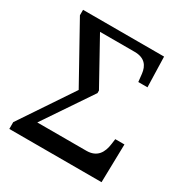

<svg xmlns="http://www.w3.org/2000/svg" viewBox="-165 -847 943 979"><g transform="rotate(30 306.5 -357.0)"><path d="M23 0H566L571 -225H517L513 -195C506 -140 481 -100 419 -100H130L321 -383V-398L176 -660H380C440 -660 463 -626 468 -582L473 -536H527L522 -714H45V-682L230 -349L23 -40Z"/></g></svg>

Font: Noto Serif Thai Medium
Style: Regular
Weight: 500
Designer: Monotype Design Team
Foundry: Monotype Imaging Inc.
Version: Version 1.901;PS 001.901;hotconv 1.0.88;makeotf.lib2.5.64775